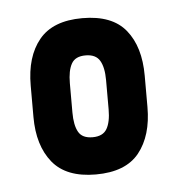

<svg xmlns="http://www.w3.org/2000/svg" viewBox="-34 -722 330 355"><g transform="rotate(-5 131.0 -544.0)"><path d="M130.7 -398.9Q75.9 -398.9 50.4 -430.3Q24.9 -461.8 24.9 -514.8V-573Q24.9 -626.7 50.4 -657.8Q75.9 -689 130.7 -689Q186.1 -689 211.3 -657.8Q236.5 -626.7 236.5 -573V-514.8Q236.5 -461.8 211.3 -430.3Q186.1 -398.9 130.7 -398.9ZM130.7 -468Q149.8 -468 157.2 -480.6Q164.6 -493.2 164.6 -516.8V-571.1Q164.6 -594.6 157.2 -607.2Q149.8 -619.9 130.7 -619.9Q111.5 -619.9 104.5 -607.2Q97.4 -594.6 97.4 -571.1V-516.8Q97.4 -493.2 104.5 -480.6Q111.5 -468 130.7 -468Z"/></g></svg>

Font: Sofia Sans Extra Condensed
Style: Regular
Weight: 400
Designer: Botio Nikoltchev, Ani Petrova
Foundry: lettersoup
Version: Version 4.101